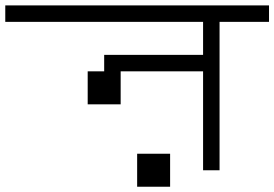

<svg xmlns="http://www.w3.org/2000/svg" viewBox="-20 -708 1040 728"><path d="M1000 -625V-687.5H0V-625H750Q750 -625 750 -500H375V-437.5H312.5Q312.5 -437.5 312.5 -312.5H437.5Q437.5 -312.5 437.5 -437.5H750Q750 -437.5 750 -62.5H812.5V-625ZM500 -125Q500 -125 500 0H625Q625 0 625 -125Z"/></svg>

Font: CalcUnifontExMono
Style: Regular
Weight: 500
Version: Version 15.0.06